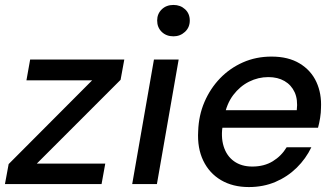

<svg xmlns="http://www.w3.org/2000/svg" viewBox="-30 -745 1355 777"><path d="M-10 0 5 -81 343 -420H77L92 -504H473L458 -422L119 -83H396L381 0Z M505 0 593 -504H693L605 0ZM672 -598Q643 -598 624.5 -616Q606 -634 606 -662Q606 -689 624.5 -707Q643 -725 672 -725Q700 -725 719 -707.5Q738 -690 738 -662Q738 -634 718.5 -616Q699 -598 672 -598Z M977 12Q912 12 864.5 -16Q817 -44 792.5 -95Q768 -146 772 -214Q774 -278 797.5 -332.5Q821 -387 860.5 -428Q900 -469 953 -492.5Q1006 -516 1069 -516Q1137 -516 1183 -488Q1229 -460 1250.5 -413Q1272 -366 1269 -308Q1269 -290 1265.5 -268Q1262 -246 1257 -228H846L858 -299H1171Q1176 -342 1162.5 -371.5Q1149 -401 1121.5 -417Q1094 -433 1056 -433Q1015 -433 978 -414.5Q941 -396 914 -360.5Q887 -325 877 -271L872 -243Q863 -192 875 -153Q887 -114 917 -92.5Q947 -71 991 -71Q1039 -71 1074 -92.5Q1109 -114 1130 -149H1230Q1208 -103 1171 -66.5Q1134 -30 1085 -9Q1036 12 977 12Z"/></svg>

Font: DM Sans Medium
Style: Italic
Weight: 500
Italic angle: -10°
Designer: Colophon Foundry, Jonny Pinhorn
Foundry: Colophon Foundry
Version: Version 4.004;gftools[0.9.30]